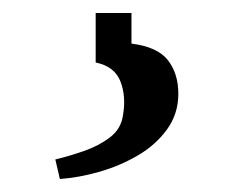

<svg xmlns="http://www.w3.org/2000/svg" viewBox="-20 -35 359 295"><path d="M127 -15H182V32Q222 37 238 57.5Q254 78 254 109Q254 140 236.5 164Q219 188 191.5 204Q164 220 132.5 229Q101 238 72 240L65 210Q86 205 109 197Q132 189 149 176Q166 163 169 142Q174 113 165 90Q156 67 127 61Z"/></svg>

Font: Brawler
Style: Regular
Weight: 400
Designer: Oleg Frolov, Haley Fiege
Foundry: Oleg Frolov, Haley Fiege
Version: Version 1.101; ttfautohint (v1.8.3)